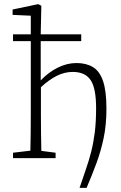

<svg xmlns="http://www.w3.org/2000/svg" viewBox="-20 -765 587 929"><path d="M43 0V-26L127 -36Q128 -74 128.5 -123.5Q129 -173 129 -210V-566H43V-599H129V-689L41 -693V-719L165 -745L180 -737L177 -599H373V-566H177V-376Q214 -415 259 -437.5Q304 -460 350 -460Q397 -460 429.5 -440.5Q462 -421 478.5 -373Q495 -325 495 -239Q495 -161 481.5 -97Q468 -33 446.5 25Q425 83 399 144H365Q381 96 395.5 54.5Q410 13 421 -30Q432 -73 438.5 -124Q445 -175 445 -242Q445 -338 418.5 -377.5Q392 -417 332 -417Q293 -417 255.5 -398.5Q218 -380 178 -343V-210Q178 -173 178.5 -123.5Q179 -74 180 -35L249 -26V0Z"/></svg>

Font: Source Serif Pro Light
Style: Regular
Weight: 300
Designer: Frank Grießhammer
Foundry: Adobe Systems Incorporated
Version: Version 3.001;hotconv 1.0.111;makeotfexe 2.5.65597